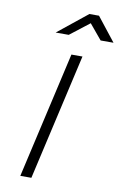

<svg xmlns="http://www.w3.org/2000/svg" viewBox="-100 -987 663 1043"><g transform="rotate(10 231.0 -465.5)"><path d="M248 -697H309L150 0H89ZM306 -931H359L462 -800H391L322 -883L215 -800H143Z"/></g></svg>

Font: Panefresco 250wt
Style: Italic
Weight: 300
Version: Version 1.000